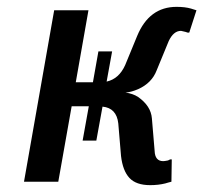

<svg xmlns="http://www.w3.org/2000/svg" viewBox="-20 -530 593 560"><path d="M537 -505 553 -500 532 -435H527L521 -437Q509 -440 508 -440Q486 -440 472 -410L437 -325Q423 -288 383 -270Q362 -261 346 -260Q368 -257 383 -247Q420 -221 423 -185L431 -90Q432 -60 456 -60Q460 -60 470 -62L476 -65H481L480 0Q477 1 470.5 2.5Q464 4 462 5Q442 10 418 10Q377 10 357.5 -11Q338 -32 333 -75L325 -170Q320 -215 279 -219L261 -120H221L239 -220H189L150 0H50L138 -500H238L201 -290H251L267 -380H307L291 -292Q327 -300 345 -340L380 -425Q415 -510 495 -510Q520 -510 537 -505Z"/></svg>

Font: Scada
Style: Italic
Weight: 400
Italic angle: -10°
Designer: Jovanny Lemonad
Foundry: Jovanny Lemonad
Version: Version 4.100;PS 004.100;hotconv 1.0.88;makeotf.lib2.5.64775